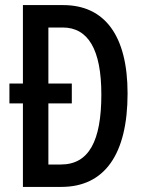

<svg xmlns="http://www.w3.org/2000/svg" viewBox="-20 -734 569 754"><path d="M228 -714H70V-406H17V-328H70V0H221C390 0 481 -127 481 -367C481 -593 392 -714 228 -714ZM226 -626C326 -626 378 -540 378 -363C378 -180 329 -88 219 -88H170V-328H262V-406H170V-626Z"/></svg>

Font: Noto Sans Lao ExtraCondensed Medium
Style: Regular
Weight: 500
Width: 2
Designer: Monotype Design Team
Foundry: Monotype Imaging Inc.
Version: Version 2.003